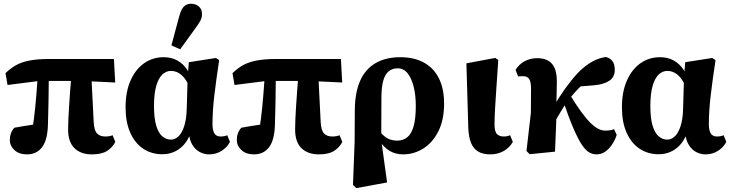

<svg xmlns="http://www.w3.org/2000/svg" viewBox="-20 -801 3864 1015"><path d="M122.6 15.1Q80.7 15.1 56.3 -7.6Q31.8 -30.3 31.8 -61.1Q31.8 -79.8 37.7 -95.9Q43.5 -112.1 55.7 -125.8Q74.8 -129.8 102.8 -134Q130.8 -138.3 159.1 -142.8Q187.4 -147.3 207.7 -149.4L150.7 -111.5Q155 -139.8 159.1 -170.9Q163.1 -202 166.3 -234.3Q169.5 -266.5 172.1 -298.8Q174.7 -331.1 176.9 -362.3Q179.1 -393.5 180.8 -421.9H238.2Q238.2 -397.1 237.7 -370.3Q237.2 -343.5 237.1 -314.8Q236.9 -286.2 236.3 -257.6Q235.7 -229.1 234.9 -200.7Q234.1 -172.3 233.5 -145.9Q232 -62.8 203.2 -23.8Q174.4 15.1 122.6 15.1ZM19.9 -351.7 9.1 -414.2Q34.1 -438.5 62.1 -454.9Q90.2 -471.4 132.7 -480.3Q175.3 -489.2 242.9 -489.2H582.2L589.1 -364.8L412.5 -373.3H189.4ZM465.2 15.1Q407.5 15.1 373.8 -17.5Q340.1 -50.1 340.1 -116.4Q340.1 -141.9 341.5 -172Q342.8 -202.1 345.2 -239.2Q347.5 -276.3 350.9 -321.4Q354.3 -366.4 358.8 -421.9H461.9L475.2 -157.7Q477.2 -112.7 492.5 -96Q507.9 -79.4 536.9 -79.4Q548.3 -79.4 558.2 -81.2Q568 -82.9 575.2 -86.2L589.6 -50.6Q574.4 -21.5 546.1 -3.2Q517.8 15.1 465.2 15.1Z M838 14.4Q780.8 14.4 737 -14.9Q693.3 -44.1 668.5 -99.8Q643.8 -155.5 643.8 -233.4Q643.8 -316.2 670.4 -375.9Q697 -435.5 742.4 -467.1Q787.8 -498.6 845.4 -498.6Q886.4 -498.6 917.9 -481Q949.3 -463.4 969.7 -432.1Q990.1 -400.8 996.3 -359.1H1003.6L984.4 -332.4Q972.3 -365.1 956.7 -385.7Q941 -406.3 922.7 -416.2Q904.5 -426.1 883.2 -426.1Q858.2 -426.1 837.7 -406.6Q817.3 -387.1 805.7 -345.9Q794.1 -304.6 794.1 -240.5Q794.1 -175.9 805.8 -136.9Q817.6 -97.9 838.1 -80.4Q858.6 -62.9 883.9 -62.9Q904.7 -62.9 922.9 -79.6Q941.1 -96.2 953.5 -133.1Q965.9 -169.9 967.2 -228.4L972.1 -394.1L978.3 -472.2L1121.5 -494.5L1138.6 -483.1Q1131.3 -434 1124.8 -387.6Q1118.3 -341.3 1113.3 -298.7Q1108.3 -256.1 1105.8 -217.4Q1103.3 -178.7 1103.3 -144.7Q1103.3 -111.8 1113.5 -95.6Q1123.6 -79.4 1145.9 -79.4Q1156.6 -79.4 1165.5 -81.2Q1174.4 -82.9 1181.5 -86.2L1195.5 -51.3Q1182.8 -24.1 1153 -4.5Q1123.2 15.1 1085.2 15.1Q1059.2 15.1 1036 2.6Q1012.8 -9.9 997.3 -34.9Q981.8 -60 978.8 -96.4L987.2 -96.1Q972.7 -57.5 949.5 -33.2Q926.4 -8.8 898.1 2.8Q869.9 14.4 838 14.4ZM886.1 -561 927.2 -714Q937.3 -751.8 952.2 -766.5Q967 -781.2 989.9 -781.2Q1014.3 -781.2 1031.1 -766.8Q1047.9 -752.4 1047.9 -726.9Q1047.9 -707.5 1039 -691.1Q1030.1 -674.8 1012.4 -650.8L932.6 -540.6Z M1322.6 15.1Q1280.7 15.1 1256.3 -7.6Q1231.8 -30.3 1231.8 -61.1Q1231.8 -79.8 1237.7 -95.9Q1243.5 -112.1 1255.7 -125.8Q1274.8 -129.8 1302.8 -134Q1330.8 -138.3 1359.1 -142.8Q1387.4 -147.3 1407.7 -149.4L1350.7 -111.5Q1355 -139.8 1359.1 -170.9Q1363.1 -202 1366.3 -234.3Q1369.5 -266.5 1372.1 -298.8Q1374.7 -331.1 1376.9 -362.3Q1379.1 -393.5 1380.8 -421.9H1438.2Q1438.2 -397.1 1437.7 -370.3Q1437.2 -343.5 1437.1 -314.8Q1436.9 -286.2 1436.3 -257.6Q1435.7 -229.1 1434.9 -200.7Q1434.1 -172.3 1433.5 -145.9Q1432 -62.8 1403.2 -23.8Q1374.4 15.1 1322.6 15.1ZM1219.9 -351.7 1209.1 -414.2Q1234.1 -438.5 1262.1 -454.9Q1290.2 -471.4 1332.7 -480.3Q1375.3 -489.2 1442.9 -489.2H1782.2L1789.1 -364.8L1612.5 -373.3H1389.4ZM1665.2 15.1Q1607.5 15.1 1573.8 -17.5Q1540.1 -50.1 1540.1 -116.4Q1540.1 -141.9 1541.5 -172Q1542.8 -202.1 1545.2 -239.2Q1547.5 -276.3 1550.9 -321.4Q1554.3 -366.4 1558.8 -421.9H1661.9L1675.2 -157.7Q1677.2 -112.7 1692.5 -96Q1707.9 -79.4 1736.9 -79.4Q1748.3 -79.4 1758.2 -81.2Q1768 -82.9 1775.2 -86.2L1789.6 -50.6Q1774.4 -21.5 1746.1 -3.2Q1717.8 15.1 1665.2 15.1Z M1846 176.5 1854.7 -50.2 1855.7 -220.7Q1856.7 -313.1 1884.2 -374.6Q1911.7 -436.1 1965.5 -467.4Q2019.3 -498.6 2096.2 -498.6Q2171.6 -498.6 2223.4 -468.8Q2275.3 -438.9 2301.5 -384.4Q2327.7 -329.9 2327.7 -253.9Q2327.7 -167.4 2297.7 -107.4Q2267.6 -47.4 2218 -16.1Q2168.4 15.1 2110.8 15.1Q2070.7 15.1 2039.5 -3.6Q2008.4 -22.4 1986.9 -56.5Q1965.3 -90.6 1953.4 -134.8H1951.4L1962 -145.9Q1982.4 -109.9 2001.4 -90.7Q2020.4 -71.6 2039.5 -64.6Q2058.6 -57.6 2079.9 -57.6Q2110.8 -57.6 2132.9 -75.3Q2155.1 -93.1 2166.6 -133.4Q2178.1 -173.6 2178.1 -242.1Q2178.1 -295.5 2167.4 -340.4Q2156.6 -385.3 2135.4 -412.6Q2114.3 -439.9 2082.2 -439.9Q2054.6 -439.9 2035.2 -424.3Q2015.8 -408.8 2006.2 -375Q1996.7 -341.2 1996.4 -286.6L1995.5 -73.5V-60.3L2026.3 163.5L1863.7 193.5Z M2571.8 15.1Q2533 15.1 2507.9 0.3Q2482.7 -14.6 2470 -45.8Q2457.3 -77 2455.6 -126.4L2445.6 -466.2L2598.4 -494.8L2614.1 -484.1Q2608.8 -405.5 2605.1 -350.6Q2601.5 -295.7 2599 -257.7Q2596.5 -219.7 2595.3 -192.8Q2594.2 -166 2594.2 -144.5Q2594.2 -105 2607.4 -92.2Q2620.6 -79.4 2643.6 -79.4Q2653.2 -79.4 2661.4 -81.2Q2669.5 -82.9 2676.7 -86.2L2691.1 -50.6Q2672.7 -19.4 2641.8 -2.1Q2610.9 15.1 2571.8 15.1Z M2780 14.2 2763.2 -2.8 2786.4 -203.8 2787.3 -333.2Q2787.3 -368.2 2777.7 -383.2Q2768.1 -398.2 2745.3 -398.2Q2739.6 -398.2 2732.1 -397.9Q2724.5 -397.6 2719.1 -397L2705.3 -431.3Q2723.8 -461.6 2753.8 -477.5Q2783.7 -493.5 2820.1 -493.5Q2871.6 -493.5 2898 -463.7Q2924.3 -433.9 2923.7 -367.1Q2923.4 -332 2922.4 -293.2Q2921.4 -254.4 2920.1 -216.4L2922.3 -212.8Q2921.3 -178.4 2919.8 -139.6Q2918.3 -100.9 2916.8 -64.6Q2915.3 -28.3 2914 0.7ZM2890.9 -116.5 2845 -155.3H2860.6L2877.1 -185.2Q2903.2 -235.2 2935.6 -285.3Q2967.9 -335.5 3001.2 -376.7Q3034.5 -418 3062.5 -441.4Q3095.3 -468.7 3123.8 -481.9Q3152.2 -495.2 3181.8 -499.6Q3203 -495.6 3216.5 -479.5Q3230 -463.3 3230 -431.3Q3230 -392.9 3200.1 -373.4Q3170.3 -353.9 3116.7 -349.8L3014.3 -341.5L3110.4 -396.4Q3087 -379 3065 -359Q3043 -339.1 3023.1 -317.3Q3003.2 -295.5 2984 -272.3L2975.6 -260.8Q2961.3 -238 2947.1 -214.9Q2933 -191.7 2919 -167.8Q2905.1 -143.8 2890.9 -116.5ZM3132.9 15.1Q3114.8 15.1 3096 5.3Q3077.2 -4.6 3056.8 -34.5Q3036.4 -64.4 3011.1 -123.1Q2985.9 -181.8 2952.8 -279.2L2986.8 -310.1Q3024.1 -248.4 3053 -209.2Q3081.8 -169.9 3104.4 -148.6Q3126.9 -127.2 3145.2 -118.8Q3163.4 -110.5 3179.9 -110.5Q3194.5 -110.5 3205.9 -112.5Q3217.3 -114.5 3226.4 -118.2L3240.1 -87.9Q3233.1 -64 3217.7 -40.1Q3202.4 -16.2 3181.2 -0.5Q3159.9 15.1 3132.9 15.1Z M3462 14.4Q3404.8 14.4 3361 -14.9Q3317.3 -44.1 3292.5 -99.8Q3267.8 -155.5 3267.8 -233.4Q3267.8 -316.2 3294.4 -375.9Q3321 -435.5 3366.4 -467.1Q3411.8 -498.6 3469.4 -498.6Q3510.4 -498.6 3541.9 -481Q3573.3 -463.4 3593.7 -432.1Q3614.1 -400.8 3620.3 -359.1H3627.6L3608.4 -332.4Q3596.3 -365.1 3580.7 -385.7Q3565 -406.3 3546.7 -416.2Q3528.5 -426.1 3507.2 -426.1Q3482.2 -426.1 3461.7 -406.6Q3441.3 -387.1 3429.7 -345.9Q3418.1 -304.6 3418.1 -240.5Q3418.1 -175.9 3429.8 -136.9Q3441.6 -97.9 3462.1 -80.4Q3482.6 -62.9 3507.9 -62.9Q3528.7 -62.9 3546.9 -79.6Q3565.1 -96.2 3577.5 -133.1Q3589.9 -169.9 3591.2 -228.4L3596.1 -394.1L3602.3 -472.2L3745.5 -494.5L3762.6 -483.1Q3755.3 -434 3748.8 -387.6Q3742.3 -341.3 3737.3 -298.7Q3732.3 -256.1 3729.8 -217.4Q3727.3 -178.7 3727.3 -144.7Q3727.3 -111.8 3737.5 -95.6Q3747.6 -79.4 3769.9 -79.4Q3780.6 -79.4 3789.5 -81.2Q3798.4 -82.9 3805.5 -86.2L3819.5 -51.3Q3806.8 -24.1 3777 -4.5Q3747.2 15.1 3709.2 15.1Q3683.2 15.1 3660 2.6Q3636.8 -9.9 3621.3 -34.9Q3605.8 -60 3602.8 -96.4L3611.2 -96.1Q3596.7 -57.5 3573.5 -33.2Q3550.4 -8.8 3522.1 2.8Q3493.9 14.4 3462 14.4Z"/></svg>

Font: Source Serif 4 Variable
Style: Regular
Weight: 400
Designer: Frank Grießhammer
Foundry: Adobe
Version: Version 4.005;hotconv 1.1.0;makeotfexe 2.6.0